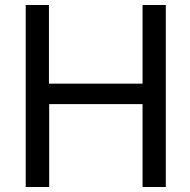

<svg xmlns="http://www.w3.org/2000/svg" viewBox="-20 -749 762 769"><path d="M551 -332H177V0H83V-729H176V-414H551V-729H644V0H551Z"/></svg>

Font: Ekushey Lalsalu
Style: Regular
Weight: 400
Designer: Al Mamun Sumon
Foundry: Al Mamun Sumon
Version: Version 1.0